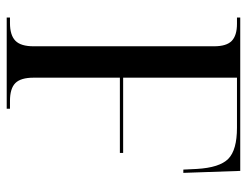

<svg xmlns="http://www.w3.org/2000/svg" viewBox="-104 -650 754 587"><g transform="rotate(90 273.5 -357.0)"><path d="M34 0V-10H51Q88 -10 105 -26.5Q122 -43 122 -82V-634Q122 -672 105.5 -688Q89 -704 53 -704H34V-714H503L509 -540H499L497 -581Q493 -651 466 -677.5Q439 -704 371 -704H218V-356H448V-346H218V-82Q218 -43 234.5 -26.5Q251 -10 289 -10H313V0Z"/></g></svg>

Font: Noto Serif Display SemiCondensed
Style: Regular
Weight: 400
Width: 4
Designer: Monotype Design Team
Foundry: Monotype Imaging Inc.
Version: Version 2.009